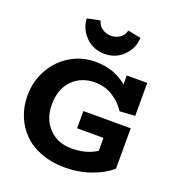

<svg xmlns="http://www.w3.org/2000/svg" viewBox="-168 -1099 1149 1248"><g transform="rotate(20 406.0 -475.0)"><path d="M410.2 -768.1Q333 -768.1 279.8 -820.8Q226.6 -873.5 224.1 -945.8L313 -963.9Q321.3 -930.7 348.6 -911.9Q376 -893.1 410.2 -893.1Q443.4 -893.1 470.7 -911.9Q498 -930.7 504.9 -963.9L595.2 -945.8Q592.3 -873 540 -820.6Q487.8 -768.1 410.2 -768.1ZM417 -573.2Q323.7 -573.2 262.9 -511.7Q202.1 -450.2 202.1 -342.8Q202.1 -242.2 262.2 -179.7Q322.3 -117.2 418.9 -117.2Q520 -117.2 591.8 -163.1V-252.9H409.2V-372.1H736.8V-92.8Q683.1 -45.4 599.1 -15.6Q515.1 14.2 418.9 14.2Q329.6 14.2 256.3 -13.4Q183.1 -41 134.5 -89.1Q85.9 -137.2 59.6 -202.4Q33.2 -267.6 33.2 -342.8Q33.2 -440.9 78.6 -523.2Q124 -605.5 202.6 -652.8Q281.2 -700.2 375 -700.2Q505.9 -700.2 595.2 -624V-686H736.8V-458L630.9 -451.2Q599.6 -501.5 544.2 -537.4Q488.8 -573.2 417 -573.2Z"/></g></svg>

Font: BioRhyme ExtraBold
Style: Regular
Weight: 800
Designer: Aoife Mooney
Foundry: Aoife Mooney Type
Version: Version 1.500;PS 001.500;hotconv 1.0.88;makeotf.lib2.5.64775